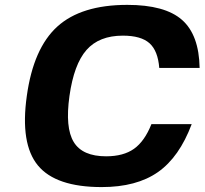

<svg xmlns="http://www.w3.org/2000/svg" viewBox="-20 -740 831 780"><path d="M595.2 -235.8H758.8Q708.5 -101.6 621.6 -40.8Q534.7 20 393.1 20Q206.5 20 134 -67.9Q61.5 -155.8 88.9 -350.1Q115.7 -543.9 212.9 -632.1Q310.1 -720.2 497.1 -720.2Q649.9 -720.2 719.2 -659.4Q788.6 -598.6 791 -463.9H627Q621.6 -533.7 587.2 -564.5Q552.7 -595.2 479 -595.2Q382.8 -595.2 331.5 -537.1Q280.3 -479 262.2 -350.1Q244.1 -221.2 279.5 -163.1Q314.9 -105 411.1 -105Q481.4 -105 524.4 -135.5Q567.4 -166 595.2 -235.8Z"/></svg>

Font: Fivo Sans Modern
Style: Italic
Weight: 700
Designer: Alexander Slobzheninov
Foundry: Alexander Slobzheninov
Version: 1.0